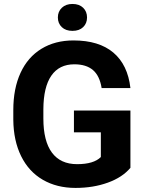

<svg xmlns="http://www.w3.org/2000/svg" viewBox="-20 -921 721 951"><path d="M626 -89.8Q586.4 -42.5 514.2 -16.4Q441.9 9.8 354 9.8Q261.7 9.8 192.1 -30.5Q122.6 -70.8 84.7 -147.5Q46.9 -224.1 45.9 -327.6V-376Q45.9 -482.4 81.8 -560.3Q117.7 -638.2 185.3 -679.4Q252.9 -720.7 343.8 -720.7Q470.2 -720.7 541.5 -660.4Q612.8 -600.1 626 -484.9H483.4Q473.6 -545.9 440.2 -574.2Q406.7 -602.5 348.1 -602.5Q273.4 -602.5 234.4 -546.4Q195.3 -490.2 194.8 -379.4V-334Q194.8 -222.2 237.3 -165Q279.8 -107.9 361.8 -107.9Q444.3 -107.9 479.5 -143.1V-265.6H346.2V-373.5H626ZM338.9 -901.4Q372.6 -901.4 391.8 -882.6Q411.1 -863.8 411.1 -834.5Q411.1 -805.2 391.8 -786.6Q372.6 -768.1 338.9 -768.1Q305.7 -768.1 286.1 -786.6Q266.6 -805.2 266.6 -834.5Q266.6 -863.8 286.4 -882.6Q306.2 -901.4 338.9 -901.4Z"/></svg>

Font: Robotiche
Style: Bold
Weight: 700
Designer: Google
Version: Version 2.001150; 2014